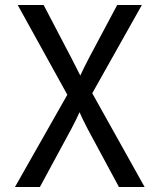

<svg xmlns="http://www.w3.org/2000/svg" viewBox="-20 -750 640 770"><path d="M40 0 250 -370 51 -730H155L268 -514Q277 -497 286.5 -477.5Q296 -458 302 -447Q307 -458 316.5 -477.5Q326 -497 335 -514L450 -730H549L350 -376L560 0H457L332 -232Q323 -249 313.5 -268.5Q304 -288 299 -300Q294 -288 284.5 -269Q275 -250 266 -233L140 0Z"/></svg>

Font: Atlassian Mono
Style: Regular
Weight: 400
Monospace: yes
Designer: Philipp Nurullin, Konstantin Bulenkov
Foundry: Modifications by Atlassian Pty Ltd, manufactured by JetBrains
Version: Version 2.304